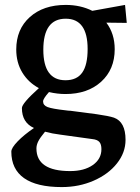

<svg xmlns="http://www.w3.org/2000/svg" viewBox="-20 -525 568 780"><path d="M26 91Q26 76 51.5 49.5Q77 23 118 -5Q69 -27 69 -86Q69 -105 138 -167Q95 -190 70.5 -230.5Q46 -271 46 -324Q46 -406 101 -455.5Q156 -505 247 -505Q307 -505 355 -481L488 -505L495 -432L412 -433Q446 -388 446 -325Q446 -243 391 -193Q336 -143 246 -143Q213 -143 179 -151Q155 -124 155 -113Q155 -97 173.5 -90Q192 -83 245 -77Q259 -75 266 -75Q324 -68 373 -61Q422 -54 443 -47Q490 -30 490 43Q490 95 455 139Q420 183 360.5 209Q301 235 231 235Q129 235 77.5 198.5Q26 162 26 91ZM336 -326Q336 -449 247 -449Q156 -449 156 -323Q156 -199 246 -199Q292 -199 314 -230Q336 -261 336 -326ZM265 170Q322 170 357 145.5Q392 121 392 81Q392 61 383.5 51.5Q375 42 355 40L225 22Q192 18 163 10Q143 34 135.5 49Q128 64 128 78Q128 170 265 170Z"/></svg>

Font: Andada Pro SemiBold
Style: Regular
Weight: 600
Designer: Carolina Giovagnoli
Foundry: Huerta Tipografica
Version: Version 3.005